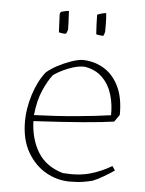

<svg xmlns="http://www.w3.org/2000/svg" viewBox="-49 -683 550 730"><g transform="rotate(5 226.0 -318.0)"><path d="M245 7Q196 7 153 -17.5Q110 -42 82.5 -89.5Q55 -137 55 -207Q55 -255 71.5 -308Q88 -361 117 -398Q134 -413 158.5 -426Q183 -439 208.5 -448Q234 -457 252 -458Q295 -458 332 -437Q369 -416 391 -372Q413 -328 412 -262L393 -235Q354 -229 277 -222.5Q200 -216 87 -210Q89 -142 119.5 -92Q150 -42 215 -23Q276 -18 320.5 -31Q365 -44 401 -66L412 -50Q395 -38 372 -24.5Q349 -11 331 -4Q321 -1 298.5 3Q276 7 245 7ZM87 -233Q172 -236 248 -243Q324 -250 379 -258Q380 -298 369 -335.5Q358 -373 332 -399.5Q306 -426 263 -433Q236 -434 201 -420Q166 -406 145 -390Q127 -367 110 -328.5Q93 -290 87 -233ZM296 -560Q295 -579 294 -596.5Q293 -614 293 -634Q299 -637 310 -640Q321 -643 327 -643Q329 -622 329 -600Q329 -578 329 -572Q329 -571 326.5 -563.5Q324 -556 323 -556Q319 -556 309.5 -557Q300 -558 296 -560ZM154 -555 151 -623Q151 -628 155 -633Q157 -634 168.5 -636.5Q180 -639 185 -639Q186 -622 187 -598.5Q188 -575 188 -568Q188 -567 185 -559.5Q182 -552 181 -552Q177 -551 168.5 -552Q160 -553 154 -555Z"/></g></svg>

Font: Labrada ExtraLight
Style: Regular
Weight: 200
Designer: Mercedes Jáuregui
Foundry: Omnibus-Type Team
Version: Version 1.000; ttfautohint (v1.8.4.7-5d5b)